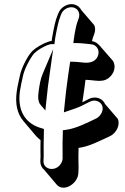

<svg xmlns="http://www.w3.org/2000/svg" viewBox="-20 -681 594 914"><path d="M289 -653C273 -644 263 -632 257 -616L252 -603C245 -587 237 -553 228 -501L226 -486C220 -486 207 -482 189 -474C157 -458 136 -443 125 -428C106 -403 81 -355 74 -318C68 -288 64 -275 60 -248C51 -187 62 -139 92 -104L152 -33C158 -26 166 -20 173 -14C172 19 173 44 173 64L172 88C172 104 179 118 190 127L250 198C283 236 352 193 353 142L354 119C353 83 353 51 354 23C404 17 456 -11 506 -34C531 -47 554 -83 541 -115L480 -186C471 -209 438 -227 403 -210L372 -194C375 -214 378 -235 381 -255L387 -301C394 -301 410 -300 435 -297C460 -294 480 -297 495 -308C523 -328 535 -365 517 -392L456 -462C446 -473 435 -483 418 -485C420 -493 421 -499 423 -504L428 -517C434 -533 435 -548 428 -562L367 -633C356 -656 324 -672 289 -653ZM354 -592 349 -578C343 -562 337 -534 331 -491L329 -476H344C368 -476 394 -472 416 -470C438 -467 454 -446 448 -421C441 -393 416 -379 378 -383C352 -386 337 -387 329 -387H314L305 -326C297 -273 291 -220 286 -166L284 -146L304 -153C323 -159 350 -168 370 -178L408 -197C434 -210 459 -196 466 -179C476 -155 458 -128 440 -118C392 -95 341 -69 294 -63L279 -61V-47C278 -19 277 14 278 50V73C278 85 273 95 264 106C236 137 186 124 187 86L188 62C187 34 188 -5 189 -57V-67L180 -70C104 -90 61 -150 75 -248C79 -274 83 -289 89 -318C96 -352 120 -397 137 -420C145 -431 163 -446 194 -461C213 -470 223 -471 224 -471H239L243 -501C252 -552 260 -585 266 -599L271 -613C276 -625 283 -633 295 -640C332 -660 369 -631 354 -592ZM200 -194C205 -246 211 -294 218 -340L233 -447L183 -329C172 -303 168 -275 164 -247C160 -219 161 -196 173 -182L196 -155Z"/></svg>

Font: AppleStorm
Style: ShdXbdIta
Weight: 800
Foundry: Cannot Into Space Fonts
Version: Version 1.01